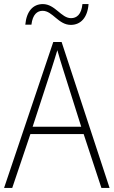

<svg xmlns="http://www.w3.org/2000/svg" viewBox="-20 -921 557 941"><path d="M104 -800H134C140 -851 163 -868 189 -868C238 -868 266 -799 327 -799C375 -799 409 -834 414 -901H384C379 -850 356 -832 328 -832C280 -832 250 -901 190 -901C142 -901 110 -866 104 -800ZM477 0H517L282 -715H241L0 0H40L129 -264H390ZM288 -585 378 -300H140L233 -585C242 -614 252 -644 261 -675C270 -642 280 -611 288 -585Z"/></svg>

Font: Noto Sans SemiCondensed ExtraLight
Style: Regular
Weight: 200
Width: 4
Designer: Monotype Design Team
Foundry: Monotype Imaging Inc.
Version: Version 2.013